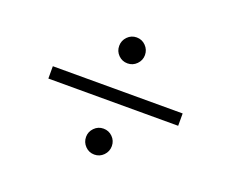

<svg xmlns="http://www.w3.org/2000/svg" viewBox="-107 -880 1215 1009"><g transform="rotate(20 500.0 -375.5)"><path d="M500 -703Q530 -703 551 -681.5Q572 -660 572 -630Q572 -601 551 -579.5Q530 -558 500 -558Q470 -558 449 -579Q428 -600 428 -630Q428 -660 449 -681.5Q470 -703 500 -703ZM863 -410V-341H137V-410ZM500 -193Q530 -193 551 -172Q572 -151 572 -121Q572 -91 551 -69.5Q530 -48 500 -48Q470 -48 449 -69.5Q428 -91 428 -121Q428 -150 449 -171.5Q470 -193 500 -193Z"/></g></svg>

Font: Noto Sans KR Thin
Style: Regular
Weight: 400
Version: Version 2.004-H2;hotconv 1.0.118;makeotfexe 2.5.65603